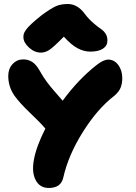

<svg xmlns="http://www.w3.org/2000/svg" viewBox="-20 -932 676 953"><path d="M183.1 -670.9Q151.4 -670.9 123.8 -696Q96.2 -721.2 96.2 -748Q96.2 -757.8 98.4 -764.9Q100.6 -772 109.1 -784.2Q117.7 -796.4 136.2 -813.7Q154.8 -831.1 186 -856Q231.9 -889.6 256.6 -900.9Q281.2 -912.1 316.9 -912.1Q365.7 -912.1 401.9 -861.8Q420.9 -836.9 443.6 -817.4Q466.3 -797.9 480.2 -788.8Q494.1 -779.8 503.7 -765.4Q513.2 -751 513.2 -731Q513.2 -705.1 491 -690.4Q468.8 -675.8 428.2 -675.8Q396.5 -675.8 365.2 -692.4Q334 -709 296.9 -750Q245.1 -697.3 224.6 -684.1Q204.1 -670.9 183.1 -670.9ZM222.2 1Q177.2 1 156.7 -38.8Q136.2 -78.6 148.9 -142.1Q160.2 -204.6 205.1 -293.9Q179.7 -323.7 129.6 -371.3Q79.6 -418.9 53.2 -455.1Q21 -500 21 -555.2Q21 -590.8 42.5 -614Q64 -637.2 95.2 -637.2Q120.1 -637.2 139.6 -624.8Q159.2 -612.3 175.8 -583Q194.8 -549.3 213.1 -524.7Q231.4 -500 255.6 -472.9Q279.8 -445.8 291 -432.1Q368.2 -537.6 459 -608.9Q493.7 -636.2 517.1 -636.2Q547.4 -636.2 567.1 -609.4Q586.9 -582.5 586.9 -543.9Q586.9 -516.6 578.4 -496.1Q569.8 -475.6 547.9 -457Q463.4 -392.1 391.1 -276.6Q318.8 -161.1 293.9 -49.8Q282.2 1 222.2 1Z"/></svg>

Font: Shantell Sans Irregular Bouncy
Style: Regular
Weight: 800
Designer: Stephen Nixon, Anya Danilova, Shantell Martin
Foundry: Arrow Type
Version: Version 1.006;[9816181b4]